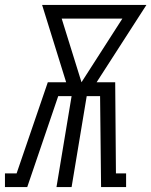

<svg xmlns="http://www.w3.org/2000/svg" viewBox="-65 -755 611 775"><path d="M-45 0V-55H2L128 -423H202L105 -735H526L325 -423H400L403 -55H444V0H343L339 -367H285L224 0H163L224 -367H170L45 0ZM264 -423 429 -680H184Z"/></svg>

Font: Iosevka Slab Light Oblique
Style: Regular
Weight: 300
Italic angle: -9°
Monospace: yes
Designer: Belleve Invis
Foundry: Belleve Invis
Version: Version 11.1.1; ttfautohint (v1.8.3)